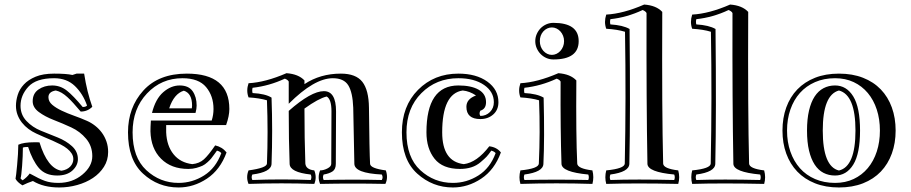

<svg xmlns="http://www.w3.org/2000/svg" viewBox="-20 -786 3985 840"><path d="M124 5.9Q100.6 13.7 78.1 24.9Q55.2 10.7 47.9 -3.9Q48.8 -6.8 50.8 -23.9Q52.7 -41 54.9 -64Q57.1 -86.9 58.6 -111.3Q60.1 -135.7 60.1 -152.8Q83 -163.6 130.9 -163.6Q136.2 -163.6 141.6 -163.6Q147 -163.6 152.8 -163.1Q188 -48.8 249 -39.1Q273.9 -43 287.4 -57.4Q300.8 -71.8 300.8 -89.8Q300.8 -103 293.5 -114.5Q286.1 -126 273.9 -135.7Q261.7 -145.5 245.4 -153.8Q229 -162.1 210.9 -170.2Q192.9 -178.2 174.3 -185.8Q155.8 -193.4 138.7 -201.7Q120.6 -210 104.5 -221.9Q88.4 -233.9 76.2 -249.3Q64 -264.6 56.9 -283.2Q49.8 -301.8 49.8 -323.2Q49.8 -346.2 57.6 -371.1Q65.4 -396 84.5 -416.5Q103.5 -437 135.7 -450.4Q168 -463.9 216.8 -463.9Q271 -463.9 296.9 -458L314.9 -463.9H348.1Q354.5 -422.4 363.5 -386.2Q372.6 -350.1 383.8 -318.8Q362.8 -297.9 333 -297.9Q316.4 -317.4 302.2 -333.3Q288.1 -349.1 275.1 -360.8Q262.2 -372.6 249.8 -379.9Q237.3 -387.2 224.1 -390.1Q191.9 -384.8 191.9 -360.8Q191.9 -341.8 208.5 -327.6Q225.1 -313.5 250 -301.8Q274.9 -290 304.4 -279.5Q334 -269 360.4 -257.3Q379.4 -249 396.2 -235.8Q413.1 -222.7 425.8 -205.3Q438.5 -188 445.8 -166.7Q453.1 -145.5 453.1 -121.1Q453.1 -85 434.8 -56.2Q416.5 -27.3 386.5 -7.3Q356.4 12.7 317.9 23.4Q279.3 34.2 239.3 34.2Q170.4 34.2 124 5.9ZM235.8 14.2Q296.9 14.2 340.3 -22Q383.8 -58.1 383.8 -103Q383.8 -147 356.9 -179Q330.1 -210.9 292 -228.5Q253.9 -246.1 215.3 -261Q176.8 -275.9 149.9 -295.9Q123 -315.9 123 -342.8Q123 -377 148.4 -394.5Q173.8 -412.1 208 -412.1Q244.1 -412.1 272.5 -389.6Q300.8 -367.2 341.8 -317.9Q355 -317.9 360.8 -324.2Q342.8 -376 307.4 -409.9Q272 -443.8 216.8 -443.8Q138.2 -443.8 104 -406.5Q69.8 -369.1 69.8 -323.2Q69.8 -284.2 95.9 -256.6Q122.1 -229 158.9 -214.1Q195.8 -199.2 232.4 -184.6Q269 -169.9 294.9 -146.5Q320.8 -123 320.8 -89.8Q320.8 -62 296.9 -40Q272.9 -18.1 230 -18.1Q178.2 -18.1 150.1 -51Q122.1 -84 103 -143.1Q85.9 -143.1 80.1 -140.1Q80.1 -105 76.7 -59.6Q73.2 -14.2 69.8 -5.9Q73.2 -1 79.1 2.9Q99.1 -11.2 109.9 -26.9Q152.8 -2.9 177 5.6Q201.2 14.2 235.8 14.2Z M766.1 -412.1Q805.2 -412.1 822.8 -387Q840.3 -361.8 840.3 -324.2Q840.3 -310.1 835.4 -292H645Q660.2 -353 694.1 -382.6Q728 -412.1 766.1 -412.1ZM640.1 -258.8H906.2Q914.1 -283.2 914.1 -309.1Q914.1 -366.2 881.6 -405Q849.1 -443.8 778.3 -443.8Q686 -443.8 623 -377Q560.1 -310.1 560.1 -207Q560.1 -97.2 620.1 -41.5Q680.2 14.2 761.2 14.2Q821.3 14.2 872.8 -18.3Q924.3 -50.8 948.2 -116.2Q941.4 -124 929.2 -127Q927.2 -124 917.7 -111.1Q908.2 -98.1 903.8 -92.5Q899.4 -86.9 887.9 -76.4Q876.5 -65.9 866 -61Q855.5 -56.2 839.4 -51.5Q823.2 -46.9 804.2 -46.9Q729 -46.9 684.6 -91.6Q640.1 -136.2 638.2 -211.9Q638.2 -229 640.1 -258.8ZM921.4 -149.9Q952.1 -143.1 971.2 -119.1Q943.4 -43 885.3 -4.4Q827.1 34.2 761.2 34.2Q671.4 34.2 605.7 -26.4Q540 -86.9 540 -207Q540 -315.9 607.2 -389.9Q674.3 -463.9 797.4 -463.9Q983.4 -463.9 983.4 -309.1Q983.4 -278.8 969.2 -238.8H707V-207Q709.5 -147.9 739.3 -111.1Q769 -74.2 821.3 -67.9Q852.1 -70.8 872.1 -88.9Q892.1 -106.9 921.4 -149.9ZM820.3 -324.2Q820.3 -377.9 784.2 -389.2Q741.2 -376 720.2 -312H819.3Q819.3 -314 819.8 -317.9Q820.3 -321.8 820.3 -324.2Z M1396 -22.5Q1390.1 -11.2 1396 1.5Q1522.9 -1.5 1650.4 1.5Q1657.2 -10.3 1650.4 -22.5Q1531.2 -28.3 1530.3 -69.3L1525.4 -314.9Q1522.9 -381.8 1503.7 -412.8Q1484.4 -443.8 1436 -443.8Q1355 -443.8 1243.2 -332V-429.2Q1239.3 -437 1226.1 -441.9Q1158.2 -410.2 1085 -401.9Q1082 -390.1 1085 -378.9Q1141.1 -376 1168 -358.9Q1173.3 -212.9 1168 -69.3Q1167 -33.2 1084 -22.5Q1078.1 -11.2 1084 1.5Q1210.9 -3.4 1339.4 1.5Q1345.2 -11.2 1339.4 -22.5Q1248 -32.2 1247.1 -69.3Q1243.2 -170.9 1243.2 -300.8Q1341.3 -387.2 1397 -387.2Q1450.2 -387.2 1450.2 -298.8L1449.2 -69.3Q1449.2 -45.4 1434.6 -35.9Q1419.9 -26.4 1396 -22.5ZM1380.4 18.6Q1368.2 -10.3 1380.4 -40.5Q1396 -40.5 1412.6 -49.1Q1429.2 -57.6 1429.2 -69.3L1430.2 -298.8Q1430.2 -352.1 1409.2 -363.8Q1373 -355 1312 -311Q1312 -176.8 1315.9 -70.3Q1318.4 -44.4 1355 -40.5Q1367.2 -10.3 1355 18.6Q1211.9 13.7 1067.4 18.6Q1055.2 -10.3 1067.4 -40.5Q1147 -51.3 1147.9 -70.3Q1153.3 -208 1147.9 -347.2Q1115.2 -356.9 1067.4 -359.9Q1056.2 -389.2 1067.4 -421.9Q1141.1 -425.8 1233.4 -465.8Q1286.1 -461.9 1312 -434.1V-418Q1381.3 -463.9 1471.2 -463.9Q1537.1 -463.9 1565.2 -428Q1593.3 -392.1 1594.2 -314.9Q1596.2 -121.1 1599.1 -69.3Q1600.1 -49.3 1668 -40.5Q1679.2 -8.3 1666 18.6Q1522.9 15.6 1380.4 18.6Z M2106.4 -338.9Q2106.4 -309.1 2081.5 -301.8Q2074.7 -289.1 2081.5 -278.8Q2106.4 -278.8 2123.5 -295.9Q2140.6 -313 2140.6 -338.9Q2140.6 -384.8 2097.7 -414.3Q2054.7 -443.8 1985.4 -443.8Q1888.7 -443.8 1823.5 -378.4Q1758.3 -313 1758.3 -207Q1758.3 -97.2 1818.8 -41.5Q1879.4 14.2 1961.4 14.2Q2021.5 14.2 2073 -18.3Q2124.5 -50.8 2148.4 -116.2Q2141.6 -124 2129.4 -127Q2116.7 -108.9 2108.6 -100.3Q2100.6 -91.8 2082.5 -76.4Q2064.5 -61 2042 -54Q2019.5 -46.9 1992.7 -46.9Q1916.5 -46.9 1881.1 -91.6Q1845.7 -136.2 1845.7 -207Q1845.7 -412.1 1985.4 -412.1Q2041.5 -412.1 2074 -393.6Q2106.4 -375 2106.4 -338.9ZM2120.6 -146Q2153.3 -142.1 2171.4 -119.1Q2143.6 -43 2085.4 -4.4Q2027.3 34.2 1961.4 34.2Q1872.6 34.2 1805.4 -26.4Q1738.3 -86.9 1738.3 -207Q1738.3 -321.8 1808.8 -392.8Q1879.4 -463.9 1985.4 -463.9Q2063.5 -463.9 2112.1 -429Q2160.6 -394 2160.6 -338.9Q2160.6 -305.2 2137.9 -285.2Q2115.2 -265.1 2081.5 -265.1Q2020.5 -265.1 2020.5 -318.8Q2020.5 -353 2062.5 -368.2Q2034.7 -387.2 2004.4 -390.1Q1914.6 -377 1914.6 -207Q1914.6 -79.1 2009.3 -67.9Q2066.4 -75.2 2120.6 -146Z M2401.4 -686Q2511.7 -686 2511.7 -606Q2511.7 -525.9 2401.4 -525.9Q2384.8 -525.9 2370.4 -532.2Q2356 -538.6 2345.2 -549.6Q2334.5 -560.5 2328.1 -575.2Q2321.8 -589.8 2321.8 -606Q2321.8 -622.1 2328.1 -636.7Q2334.5 -651.4 2345.2 -662.4Q2356 -673.3 2370.4 -679.7Q2384.8 -686 2401.4 -686ZM2356.4 -647.9Q2341.8 -630.9 2341.8 -606Q2341.8 -593.3 2345.9 -582.3Q2350.1 -571.3 2357.4 -563.2Q2364.7 -555.2 2374.3 -550.5Q2383.8 -545.9 2394.5 -545.9Q2404.8 -545.9 2414.6 -550.5Q2424.3 -555.2 2431.6 -563.2Q2439 -571.3 2443.4 -582.3Q2447.8 -593.3 2447.8 -606Q2447.8 -618.7 2443.4 -629.6Q2439 -640.6 2431.6 -648.7Q2424.3 -656.7 2414.6 -661.4Q2404.8 -666 2394.5 -666Q2384.3 -666 2374.5 -661.6Q2364.7 -657.2 2356.4 -647.9ZM2553.7 -22.5Q2437.5 -33.2 2436.5 -69.3Q2431.6 -215.8 2432.6 -429.2Q2428.7 -437 2415.5 -441.9Q2347.7 -410.2 2274.4 -401.9Q2271.5 -390.1 2274.4 -378.9Q2329.6 -376 2358.4 -358.9Q2362.8 -176.8 2357.4 -69.3Q2356.4 -33.2 2274.4 -22.5Q2269.5 -10.3 2274.4 1.5Q2414.6 -1.5 2553.7 1.5Q2558.6 -10.3 2553.7 -22.5ZM2571.8 -40.5Q2579.6 -10.3 2571.8 18.6Q2414.6 13.7 2256.8 18.6Q2248.5 -10.3 2256.8 -40.5Q2336.4 -48.3 2337.4 -70.3Q2343.8 -207 2338.4 -347.2Q2305.7 -356.9 2256.8 -359.9Q2245.6 -389.2 2256.8 -421.9Q2330.6 -425.8 2422.9 -465.8Q2475.6 -461.9 2501.5 -434.1Q2499.5 -193.8 2505.4 -70.3Q2506.8 -48.3 2571.8 -40.5Z M2929.7 -22.5Q2813.5 -33.2 2812.5 -69.3Q2807.6 -339.8 2808.6 -729Q2804.7 -736.8 2791.5 -742.2Q2723.6 -710 2650.4 -702.1Q2647.5 -689.9 2650.4 -679.2Q2705.6 -675.8 2734.4 -659.2Q2738.3 -292 2733.4 -69.3Q2732.4 -33.2 2650.4 -22.5Q2645.5 -10.3 2650.4 1.5Q2763.7 -2.4 2929.7 1.5Q2934.6 -10.3 2929.7 -22.5ZM2947.3 -40.5Q2955.6 -10.3 2947.3 18.6Q2759.3 14.6 2632.3 18.6Q2624.5 -10.3 2632.3 -40.5Q2712.4 -48.3 2713.4 -70.3Q2719.2 -356.9 2714.4 -647Q2681.6 -657.2 2632.3 -660.2Q2621.6 -689 2632.3 -722.2Q2706.5 -726.1 2798.3 -766.1Q2851.6 -762.2 2877.4 -733.9Q2875.5 -298.8 2881.3 -70.3Q2882.3 -48.3 2947.3 -40.5Z M3305.7 -22.5Q3189.5 -33.2 3188.5 -69.3Q3183.6 -339.8 3184.6 -729Q3180.7 -736.8 3167.5 -742.2Q3099.6 -710 3026.4 -702.1Q3023.4 -689.9 3026.4 -679.2Q3081.5 -675.8 3110.4 -659.2Q3114.3 -292 3109.4 -69.3Q3108.4 -33.2 3026.4 -22.5Q3021.5 -10.3 3026.4 1.5Q3139.6 -2.4 3305.7 1.5Q3310.5 -10.3 3305.7 -22.5ZM3323.2 -40.5Q3331.5 -10.3 3323.2 18.6Q3135.3 14.6 3008.3 18.6Q3000.5 -10.3 3008.3 -40.5Q3088.4 -48.3 3089.4 -70.3Q3095.2 -356.9 3090.3 -647Q3057.6 -657.2 3008.3 -660.2Q2997.6 -689 3008.3 -722.2Q3082.5 -726.1 3174.3 -766.1Q3227.5 -762.2 3253.4 -733.9Q3251.5 -298.8 3257.3 -70.3Q3258.3 -48.3 3323.2 -40.5Z M3633.3 -412.1Q3683.6 -412.1 3713.1 -364Q3742.7 -315.9 3742.7 -214.8Q3742.7 -113.8 3713.1 -65.9Q3683.6 -18.1 3633.3 -18.1Q3605.5 -18.1 3582.8 -29.8Q3560.1 -41.5 3544.2 -65.9Q3528.3 -90.3 3519.5 -127.2Q3510.7 -164.1 3510.7 -214.8Q3510.7 -265.1 3519.5 -302.5Q3528.3 -339.8 3544.2 -364Q3560.1 -388.2 3582.8 -400.1Q3605.5 -412.1 3633.3 -412.1ZM3633.3 14.2Q3678.7 14.2 3714.8 -2.9Q3751 -20 3776.6 -50.5Q3802.2 -81.1 3815.9 -123Q3829.6 -165 3829.6 -214.8Q3829.6 -264.6 3815.9 -306.6Q3802.2 -348.6 3776.6 -379.2Q3751 -409.7 3714.8 -426.8Q3678.7 -443.8 3633.3 -443.8Q3585 -443.8 3545.9 -426.8Q3506.8 -409.7 3479.7 -379.4Q3452.6 -349.1 3438 -306.9Q3423.3 -264.6 3423.3 -214.8Q3423.3 -164.6 3438 -122.6Q3452.6 -80.6 3479.7 -50Q3506.8 -19.5 3545.9 -2.7Q3585 14.2 3633.3 14.2ZM3650.4 -463.9Q3709.5 -463.9 3755.6 -445.8Q3801.8 -427.7 3833.5 -394.8Q3865.2 -361.8 3881.8 -315.9Q3898.4 -270 3898.4 -214.8Q3898.4 -160.2 3881.8 -114.3Q3865.2 -68.4 3833.7 -35.4Q3802.2 -2.4 3755.9 15.9Q3709.5 34.2 3650.4 34.2Q3591.8 34.2 3545.7 15.9Q3499.5 -2.4 3468 -35.4Q3436.5 -68.4 3419.9 -114Q3403.3 -159.7 3403.3 -214.8Q3403.3 -270 3419.9 -315.9Q3436.5 -361.8 3468.3 -394.8Q3500 -427.7 3545.9 -445.8Q3591.8 -463.9 3650.4 -463.9ZM3579.6 -214.8Q3579.6 -57.1 3650.4 -40Q3722.7 -57.1 3722.7 -214.8Q3722.7 -371.1 3650.4 -390.1Q3579.6 -371.1 3579.6 -214.8Z"/></svg>

Font: Jacques Francois Shadow
Style: Regular
Weight: 400
Designer: Alexei Vanyashin, Nikita Kanarev (i@xarsok.ru)
Foundry: Cyreal (www.cyreal.org)
Version: Version 1.003